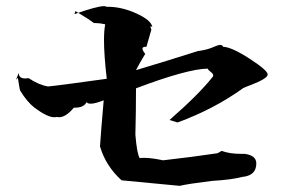

<svg xmlns="http://www.w3.org/2000/svg" viewBox="-20 -678 931 624"><path d="M564 -74 375 -92Q324 -138 305 -202Q308 -249 317 -352Q289 -341 275 -341Q265 -341 261 -346Q253 -328 223 -328H220Q194 -297 172 -297L165 -298Q161 -297 156 -297Q134 -297 92 -328Q67 -348 46 -383Q44 -385 38 -425L32 -419L41 -441Q41 -423 62 -423L73 -424Q106 -402 136 -397Q170 -400 327 -422Q318 -499 318 -548Q318 -579 322 -599Q305 -603 291 -603H285Q272 -614 225 -642L222 -632Q295 -658 318 -658Q324 -658 326 -656H330Q376 -656 424 -634Q472 -612 475 -590L470 -593Q469 -593 469 -591Q469 -589 472 -582L456 -526H454Q443 -526 443 -520Q443 -514 452 -503Q432 -470 422 -450Q519 -479 623 -512Q655 -516 678 -527Q689 -532 696 -532Q703 -532 705 -526Q733 -525 791.5 -487Q850 -449 850 -436Q850 -423 796 -402Q779 -396 771 -392Q675 -323 557 -280L531 -288Q627 -372 671 -428Q673 -430 673 -433Q673 -438 664.5 -444.5Q656 -451 655 -455Q589 -454 422 -391Q422 -316 420 -240Q425 -179 434 -164Q440 -165 449 -165Q472 -165 510 -157Q607 -168 687 -180L701 -188H699Q726 -178 762 -178H775Q813 -173 813 -147Q813 -107 767 -103Q735 -94 668 -90Q588 -80 564 -74Z"/></svg>

Font: Xiangcui Kesong Xiangcui Kesong
Style: Regular
Weight: 400
Version: Version 1.501;March 28, 2024;FontCreator 14.0.0.2814 64-bit